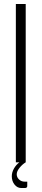

<svg xmlns="http://www.w3.org/2000/svg" viewBox="-20 -820 210 970"><path d="M60.1 0V-799.8H109.9V0Q93.3 9.8 78.9 27.6Q64.5 45.4 64.5 60.1Q64.5 75.7 76.2 86.7Q87.9 97.7 104.5 97.7H117.7V117.7Q117.7 121.6 117.2 123.5Q116.7 125.5 114 127.7Q111.3 129.9 105.5 129.9H87.4Q67.4 129.9 53.5 112.5Q39.6 95.2 39.6 70.3Q39.6 50.8 50.5 31.5Q61.5 12.2 78.1 0Z"/></svg>

Font: Reswysokr
Style: Regular
Weight: 500
Version: Version 0.984